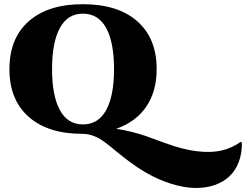

<svg xmlns="http://www.w3.org/2000/svg" viewBox="-20 -632 1184 924"><path d="M1138.2 50.8 1144 54.2Q1145 106 1128.9 147.9Q1112.8 189.9 1082.8 217.8Q1052.7 245.6 1009.3 259.8Q965.8 273.9 914.3 272.5Q862.8 271 801.5 251.7Q740.2 232.4 677.2 195.8Q639.6 173.8 602.1 145.5Q564.5 117.2 538.6 95.5Q512.7 73.7 486.6 54Q460.4 34.2 434.1 23.4Q407.7 12.7 380.4 12.2H377.9Q210.9 12.2 118.2 -69.6Q25.4 -151.4 25.4 -299.3Q25.4 -447.8 118.4 -529.8Q211.4 -611.8 378.9 -611.8Q546.9 -611.8 640.4 -529.8Q733.9 -447.8 733.9 -299.3Q733.9 -191.9 683.6 -118.4Q633.3 -44.9 539.1 -12.2Q578.6 -6.3 615.7 3.2Q652.8 12.7 679 21.7Q705.1 30.8 773.9 56.2Q859.4 87.9 928.2 95.9Q997.1 104 1046.6 92.3Q1096.2 80.6 1138.2 50.8ZM230.5 -299.3Q230.5 -171.4 268.1 -102.3Q305.7 -33.2 378.9 -33.2Q453.1 -33.2 491 -102.3Q528.8 -171.4 528.8 -299.3Q528.8 -428.2 491 -497.3Q453.1 -566.4 378.9 -566.4Q305.7 -566.4 268.1 -497.3Q230.5 -428.2 230.5 -299.3Z"/></svg>

Font: Cinzel Black
Style: Regular
Weight: 900
Designer: Natanael Gama
Version: Version 1.001;PS 001.001;hotconv 1.0.56;makeotf.lib2.0.21325